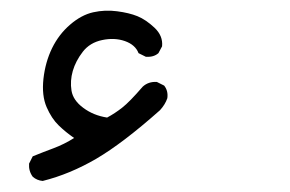

<svg xmlns="http://www.w3.org/2000/svg" viewBox="-20 -144 540 358"><path d="M59.6 193.4Q48.8 192.4 41 185.5Q33.2 174.8 34.2 161.1L41 147.5Q60.5 139.6 80.1 132.3Q99.6 125 118.2 113.3Q102.5 102.5 89.4 89.8Q76.2 77.1 66.9 55.7Q57.6 34.2 61 2.9Q64.5 -28.3 77.1 -54.2Q89.8 -80.1 110.8 -98.1Q131.8 -116.2 153.8 -121.1Q175.8 -126 198.2 -123Q220.7 -120.1 236.3 -113.8Q252 -107.4 268.1 -92.3Q284.2 -77.1 282.2 -57.6L275.4 -44.9Q266.6 -37.1 252 -38.1L238.3 -44.9Q232.4 -60.5 212.9 -67.4Q193.4 -74.2 170.4 -69.3Q147.5 -64.5 134.3 -47.4Q121.1 -30.3 115.7 -11.7Q110.4 6.8 113.3 24.9Q116.2 43 135.3 57.1Q154.3 71.3 179.7 75.2Q194.3 67.4 208 56.6Q221.7 45.9 246.1 17.6Q256.8 7.8 272.5 8.8L286.1 15.6Q293.9 25.4 292 39.1Q288.1 50.8 278.3 61.5Q209 123 159.7 151.9Q110.4 180.7 59.6 193.4Z"/></svg>

Font: JasonHandwriting2
Style: Regular
Weight: 400
Version: Version 1.05.10